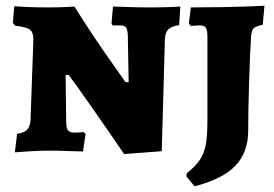

<svg xmlns="http://www.w3.org/2000/svg" viewBox="-20 -528 960 673"><path d="M428 -405Q427 -425 421.5 -432Q416 -439 401 -439H375L371 -446L376 -505Q390 -505 427.5 -503.5Q465 -502 502 -502Q538 -502 569.5 -503Q601 -504 612 -505L608 -440Q581 -436 570 -425Q559 -414 558 -391L547 2L415 12Q349 -85 293 -164.5Q237 -244 221 -265H210L212 -101Q212 -79 218.5 -71Q225 -63 243 -63Q251 -63 260.5 -64Q270 -65 273 -65L280 -59L271 3Q257 3 220.5 1.5Q184 0 150 0Q118 0 80.5 2.5Q43 5 32 6L40 -59Q64 -62 75 -73.5Q86 -85 87 -108L97 -389Q97 -415 85 -424Q73 -433 33 -438L25 -448L30 -506Q40 -505 75 -503.5Q110 -502 144 -502Q176 -502 204 -503Q232 -504 241 -505Q294 -420 349 -341Q404 -262 420 -240H431ZM633 90 635 79Q665 55 680 33Q695 11 701 -19.5Q707 -50 707 -101V-398Q707 -423 701.5 -431Q696 -439 680 -439Q670 -439 660.5 -438Q651 -437 648 -437L642 -447L649 -502L760 -503Q814 -504 854 -505.5Q894 -507 907 -508L901 -441Q876 -436 869 -429Q862 -422 860 -400Q856 -333 853 -236Q850 -139 850 -70Q850 6 805 53Q760 100 662 125Z"/></svg>

Font: Alegreya SC ExtraBold
Style: Regular
Weight: 800
Designer: Juan Pablo del Peral
Foundry: Huerta Tipografica
Version: Version 2.007; ttfautohint (v1.6)